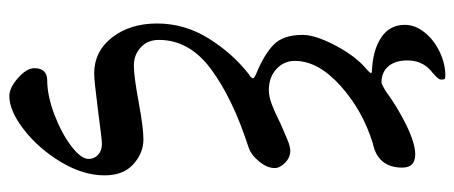

<svg xmlns="http://www.w3.org/2000/svg" viewBox="-308 -484 996 421"><g transform="rotate(90 190.5 -274.0)"><path d="M130 149Q130 135 137 128Q144 121 156 121Q190 121 231 105.5Q272 90 300.5 68.5Q329 47 329 30Q329 18 320 9.5Q311 1 296 1Q287 1 219 10Q157 18 142 18Q93 18 62.5 -21.5Q32 -61 32 -120Q32 -180 64.5 -232.5Q97 -285 143 -321Q152 -326 152 -330Q152 -333 143 -337Q101 -354 79 -375Q57 -396 57 -439Q57 -467 80.5 -511.5Q104 -556 133 -580Q140 -586 140.5 -588.5Q141 -591 136 -591Q90 -593 62.5 -611.5Q35 -630 35 -663Q35 -686 51.5 -706.5Q68 -727 94 -739.5Q120 -752 146 -752Q152 -752 153.5 -750.5Q155 -749 155 -742Q155 -738 146 -729.5Q137 -721 135 -720Q113 -700 113 -669Q113 -642 126 -627Q139 -612 161 -612Q165 -612 180 -621Q215 -647 255 -666.5Q295 -686 319 -686Q348 -686 348 -658Q348 -604 295 -593Q223 -571 168.5 -522Q114 -473 114 -422Q114 -398 132 -381.5Q150 -365 178 -365Q192 -365 208 -371Q224 -377 238 -384Q252 -391 257 -393Q273 -400 287.5 -406Q302 -412 311 -412Q326 -412 337.5 -400.5Q349 -389 349 -378Q349 -361 334 -343Q319 -325 302 -320Q197 -286 132.5 -238.5Q68 -191 68 -124Q68 -99 84.5 -84Q101 -69 124 -69Q148 -69 207 -80Q261 -90 286 -90Q316 -90 340.5 -68Q365 -46 365 -5Q365 42 336 90.5Q307 139 265.5 171.5Q224 204 191 204Q173 204 151.5 185Q130 166 130 149Z"/></g></svg>

Font: EB Garamond Medium
Style: Regular
Weight: 500
Designer: Georg Duffner and Octavio Pardo
Foundry: Georg Duffner
Version: Version 1.000